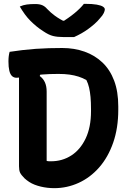

<svg xmlns="http://www.w3.org/2000/svg" viewBox="-20 -970 690 1000"><path d="M366 -777Q357 -777 347.5 -777Q338 -777 329 -777Q320 -777 310 -777Q279 -777 256.5 -782.5Q234 -788 206 -807Q187 -819 170.5 -832.5Q154 -846 138.5 -861.5Q123 -877 109.5 -895.5Q96 -914 83 -936Q101 -944 119.5 -946.5Q138 -949 163 -949Q187 -949 201 -942.5Q215 -936 225 -924Q244 -904 266.5 -887.5Q289 -871 334 -848L277 -862Q294 -862 311 -862Q328 -862 345 -862L290 -847Q339 -877 369.5 -902.5Q400 -928 417 -950H423Q461 -950 483.5 -946Q506 -942 516 -935.5Q526 -929 526 -921Q526 -914 520.5 -902Q515 -890 500 -874Q488 -859 472.5 -845.5Q457 -832 440 -819.5Q423 -807 404.5 -796.5Q386 -786 366 -777ZM596 -398Q596 -303 569.5 -227Q543 -151 496.5 -98Q450 -45 389.5 -17.5Q329 10 263 10Q245 10 227.5 8Q210 6 193 2Q176 -2 160.5 -8Q145 -14 132 -22.5Q119 -31 108 -41Q90 -59 84.5 -71Q79 -83 79 -104Q79 -168 79 -232Q79 -296 79 -358Q79 -420 79 -481Q79 -542 79 -603H197L187 -574Q205 -561 214 -541Q223 -521 223 -493Q223 -448 223 -403Q223 -358 223 -313Q223 -268 223 -222.5Q223 -177 223 -132Q226 -131 230 -130.5Q234 -130 238 -130Q242 -130 246 -130Q304 -130 351 -160Q398 -190 426 -248.5Q454 -307 454 -391V-401Q454 -438 451.5 -465Q449 -492 444 -513.5Q439 -535 430 -553Q411 -564 389 -571Q367 -578 342 -581.5Q317 -585 284 -585Q238 -585 201 -582Q164 -579 136.5 -575Q109 -571 91.5 -568Q74 -565 66 -565Q52 -565 42.5 -574Q33 -583 28.5 -602Q24 -621 24 -650Q24 -665 25.5 -677Q27 -689 30 -700Q62 -705 96 -709Q130 -713 164.5 -715.5Q199 -718 234 -719Q269 -720 304 -720Q367 -720 420.5 -701Q474 -682 513.5 -644.5Q553 -607 574.5 -550Q596 -493 596 -416Z"/></svg>

Font: Recursive Casual
Style: Bold
Weight: 700
Version: Version 1.085